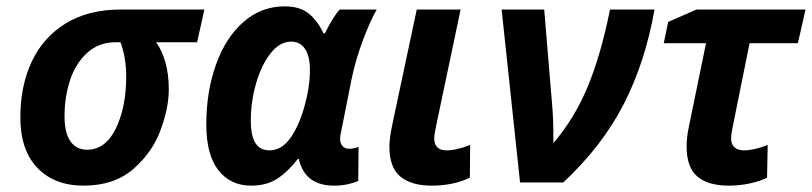

<svg xmlns="http://www.w3.org/2000/svg" viewBox="-20 -574 2554 604"><path d="M44 -205Q44 -304 80 -380.5Q116 -457 187 -500.5Q258 -544 360 -544H623L600 -441H471Q489 -417 500 -379Q511 -341 511 -292Q511 -235 485 -164.5Q459 -94 399 -42Q339 10 243 10Q151 10 97.5 -46Q44 -102 44 -205ZM377 -333Q377 -394 359 -441H343Q291 -441 254.5 -408Q218 -375 200.5 -322Q183 -269 183 -208Q183 -156 201.5 -129.5Q220 -103 254 -103Q312 -103 344.5 -170Q377 -237 377 -333Z M629 -182Q629 -286 659.5 -371Q690 -456 746 -505Q802 -554 875 -554Q923 -554 950.5 -532Q978 -510 998 -469H1002Q1030 -525 1049 -544H1165Q1144 -507 1121.5 -447Q1099 -387 1086 -325L1055 -169Q1050 -149 1050 -138Q1050 -123 1057.5 -114.5Q1065 -106 1078 -106Q1094 -106 1108 -112L1107 -5Q1095 1 1074.5 5.5Q1054 10 1031 10Q939 10 920 -74H917Q886 -34 852.5 -12Q819 10 770 10Q705 10 667 -38.5Q629 -87 629 -182ZM938 -240Q955 -301 955 -355Q955 -396 940 -419.5Q925 -443 896 -443Q860 -443 831 -406Q802 -369 785.5 -311.5Q769 -254 769 -194Q769 -147 783.5 -124Q798 -101 828 -101Q865 -101 892.5 -138.5Q920 -176 938 -240Z M1205 -113Q1205 -141 1216 -191L1291 -544H1429L1353 -183Q1346 -150 1346 -139Q1346 -101 1385 -101Q1416 -101 1459 -118L1458 -15Q1406 10 1338 10Q1274 10 1239.5 -18.5Q1205 -47 1205 -113Z M1558 -544H1692L1717 -243Q1721 -203 1721 -124Q1787 -201 1828.5 -300.5Q1870 -400 1899 -544H2039Q2010 -379 1942.5 -247Q1875 -115 1752 0H1616Z M2140 -113Q2140 -143 2147 -175L2201 -438H2068L2082 -505L2171 -544H2514L2490 -438H2338L2285 -175Q2280 -152 2280 -139Q2280 -120 2290.5 -110.5Q2301 -101 2320 -101Q2352 -101 2395 -118L2393 -15Q2371 -4 2339 3Q2307 10 2272 10Q2208 10 2174 -18.5Q2140 -47 2140 -113Z"/></svg>

Font: Noto Sans Display
Style: Bold Italic
Weight: 700
Italic angle: -12°
Designer: Monotype Design team
Foundry: Monotype Imaging Inc.
Version: Version 1.000